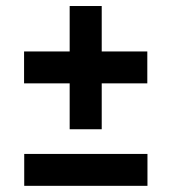

<svg xmlns="http://www.w3.org/2000/svg" viewBox="-20 -610 570 638"><path d="M211.5 -180.5V-333H60V-439H211.5V-590H318V-439H469.5V-333H318V-180.5ZM60.5 7.5V-98.5H470V7.5Z"/></svg>

Font: Besley* Narrow Fatface
Style: Regular
Weight: 900
Width: 4
Designer: Owen Earl
Foundry: indestructible type*
Version: Version 3.000; ttfautohint (v1.8.3)